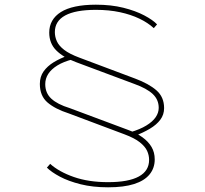

<svg xmlns="http://www.w3.org/2000/svg" viewBox="-20 -728 876 819"><path d="M554 -148 536 -164Q577 -176 604 -192.5Q631 -209 644 -228Q657 -247 657 -268Q657 -303 631.5 -327Q606 -351 553 -370L304 -463Q277 -473 256 -485.5Q235 -498 220 -513Q205 -528 197.5 -547Q190 -566 190 -589Q190 -617 202.5 -639Q215 -661 239.5 -676.5Q264 -692 301.5 -700Q339 -708 389 -708Q454 -708 506 -695Q558 -682 595 -662.5Q632 -643 650 -624L636 -608Q611 -631 574.5 -648.5Q538 -666 491.5 -676Q445 -686 389 -686Q302 -686 258 -662Q214 -638 214 -591Q214 -571 222.5 -552Q231 -533 253.5 -515.5Q276 -498 319 -482L556 -393Q615 -371 647.5 -342.5Q680 -314 680 -267Q680 -239 664 -217.5Q648 -196 619.5 -179Q591 -162 554 -148ZM441 71Q376 71 324 58Q272 45 235.5 25.5Q199 6 180 -13L194 -29Q232 5 295 27Q358 49 441 49Q528 49 572 25Q616 1 616 -46Q616 -66 607.5 -84.5Q599 -103 576.5 -121Q554 -139 511 -155L274 -244Q215 -263 182.5 -291Q150 -319 150 -370Q150 -401 166 -423.5Q182 -446 209 -462.5Q236 -479 270 -491L290 -475Q251 -465 225 -449Q199 -433 186 -413Q173 -393 173 -369Q173 -331 199 -307Q225 -283 277 -267L526 -174Q562 -161 587.5 -142.5Q613 -124 626.5 -101Q640 -78 640 -48Q640 -11 618 16Q596 43 552 57Q508 71 441 71Z"/></svg>

Font: Lexend Zetta Thin
Style: Regular
Weight: 250
Version: Version 1.007